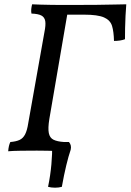

<svg xmlns="http://www.w3.org/2000/svg" viewBox="-20 -699 606 891"><path d="M18 3Q20 -24 28 -40Q54 -42 70.5 -49.5Q87 -57 96.5 -75.5Q106 -94 111 -127L186 -549Q193 -583 190 -601Q187 -619 172 -627Q157 -635 126 -636Q124 -646 125 -656.5Q126 -667 129 -679Q146 -678 168.5 -677.5Q191 -677 215 -676.5Q239 -676 262 -676Q285 -676 304 -676Q374 -676 427 -676.5Q480 -677 515 -678Q550 -679 566 -679Q564 -655 562.5 -625.5Q561 -596 560.5 -567.5Q560 -539 560 -517Q550 -513 536.5 -511Q523 -509 509 -509Q508 -552 500 -578.5Q492 -605 463 -618Q434 -631 369 -631H292L209 -147Q202 -104 206.5 -81.5Q211 -59 228.5 -50.5Q246 -42 277 -40Q279 -32 279 -21.5Q279 -11 277 3Q262 2 241.5 1.5Q221 1 198 0.5Q175 0 151 0Q117 0 77 0.5Q37 1 18 3ZM203 168Q214 115 218.5 63.5Q223 12 222 -26L240 -40H300Q313 -25 308 -4Q298 25 287.5 68.5Q277 112 267 168Q253 172 235.5 172Q218 172 203 168Z"/></svg>

Font: Vollkorn
Style: Italic
Weight: 400
Italic angle: -11°
Designer: Friedrich Althausen
Foundry: Friedrich Althausen
Version: Version 5.001